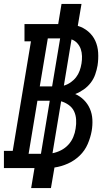

<svg xmlns="http://www.w3.org/2000/svg" viewBox="-42 -858 562 980"><path d="M117 102 134 0H-22V-88H23L116 -647H83V-735H255L272 -838H374L355 -726Q385 -717 408.5 -697Q432 -677 444.5 -649.5Q457 -622 459 -589.5Q461 -557 456 -524Q452 -501 444 -478Q436 -455 421 -435.5Q406 -416 385.5 -401.5Q365 -387 342 -378Q367 -367 386.5 -347.5Q406 -328 417 -302.5Q428 -277 429.5 -248Q431 -219 426 -190Q420 -156 405.5 -122.5Q391 -89 364.5 -63.5Q338 -38 304.5 -23Q271 -8 236 -3L218 102ZM224 -417 265 -662H202L161 -417ZM284 -421Q302 -426 318.5 -437.5Q335 -449 346.5 -464Q358 -479 364.5 -497Q371 -515 374 -534Q377 -552 376.5 -571.5Q376 -591 370 -608Q364 -625 352 -638Q340 -651 323 -657ZM104 -73H167L212 -344H149ZM226 -76Q248 -80 269.5 -91Q291 -102 307 -119.5Q323 -137 332 -158.5Q341 -180 344 -202Q348 -225 346.5 -248Q345 -271 336 -290Q327 -309 309 -322Q291 -335 270 -341Z"/></svg>

Font: Iosevka Slab Semibold
Style: Italic
Weight: 600
Italic angle: -9°
Monospace: yes
Designer: Belleve Invis
Foundry: Belleve Invis
Version: Version 11.1.1; ttfautohint (v1.8.3)